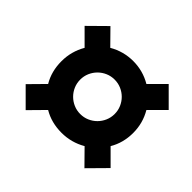

<svg xmlns="http://www.w3.org/2000/svg" viewBox="-124 -735 804 804"><g transform="rotate(45 278.0 -333.5)"><path d="M73 -334Q73 -392 102 -442L37 -507L114 -583L178 -518Q228 -547 285 -547Q343 -547 392 -518L458 -584L535 -507L469 -441Q498 -392 498 -334Q498 -275 470 -228L535 -163L458 -85L393 -151Q343 -122 285 -122Q225 -122 178 -150L112 -83L35 -160L101 -227Q73 -274 73 -334ZM183 -335Q183 -314 191 -295.5Q199 -277 213 -263Q227 -249 245.5 -241Q264 -233 285 -233Q306 -233 324.5 -241Q343 -249 357 -263Q371 -277 379 -295.5Q387 -314 387 -335Q387 -356 379 -374.5Q371 -393 357 -407Q343 -421 324.5 -429Q306 -437 285 -437Q264 -437 245.5 -429Q227 -421 213 -407Q199 -393 191 -374.5Q183 -356 183 -335Z"/></g></svg>

Font: Libra Sans Modern
Style: Bold Italic
Weight: 700
Italic angle: -12°
Foundry: Stefan Peev, Context Ltd
Version: Version 1.000